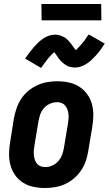

<svg xmlns="http://www.w3.org/2000/svg" viewBox="-20 -936 546 964"><path d="M206 8Q176 8 147.5 2Q119 -4 95.5 -19Q72 -34 56 -56.5Q40 -79 32.5 -106.5Q25 -134 25.5 -164Q26 -194 31 -223L50 -343Q55 -368 63.5 -393Q72 -418 86.5 -440Q101 -462 122 -479.5Q143 -497 167 -508Q191 -519 216.5 -523.5Q242 -528 267 -528Q297 -528 325.5 -522Q354 -516 377.5 -501Q401 -486 417.5 -463.5Q434 -441 441.5 -413.5Q449 -386 448.5 -356Q448 -326 443 -297L423 -177Q419 -152 410.5 -127Q402 -102 387 -80Q372 -58 351.5 -40.5Q331 -23 307 -12Q283 -1 257 3.5Q231 8 206 8ZM207 -97Q225 -97 242 -104.5Q259 -112 272 -126.5Q285 -141 291.5 -158.5Q298 -176 301 -194L321 -314Q323 -326 324 -338Q325 -350 324 -362Q323 -374 319 -385Q315 -396 308 -405Q301 -414 290 -418.5Q279 -423 267 -423Q249 -423 231.5 -415.5Q214 -408 201 -393.5Q188 -379 182 -361.5Q176 -344 173 -326L153 -206Q151 -194 150 -182Q149 -170 150 -158Q151 -146 154.5 -135Q158 -124 165 -115Q172 -106 183.5 -101.5Q195 -97 207 -97ZM186 -595 106 -642Q118 -659 129 -673.5Q140 -688 150.5 -700Q161 -712 171.5 -722Q182 -732 195.5 -741.5Q209 -751 224.5 -756.5Q240 -762 256 -762Q261 -762 265.5 -761.5Q270 -761 274.5 -760Q279 -759 283.5 -757.5Q288 -756 292 -754Q296 -752 300.5 -750Q305 -748 308.5 -745.5Q312 -743 315 -740Q318 -737 322 -733.5Q326 -730 328.5 -726.5Q331 -723 334 -720Q337 -717 339 -713.5Q341 -710 343.5 -707Q346 -704 349.5 -699.5Q353 -695 355.5 -691Q358 -687 360.5 -684Q363 -681 363 -679H354Q353 -679 353 -680L357 -682Q360 -684 363 -686.5Q366 -689 368.5 -691.5Q371 -694 372.5 -696Q374 -698 376 -699.5Q378 -701 379.5 -703Q381 -705 383 -707.5Q385 -710 387 -712Q389 -714 391.5 -717Q394 -720 396 -722.5Q398 -725 400.5 -728Q403 -731 405.5 -734.5Q408 -738 410 -741Q412 -744 414.5 -748Q417 -752 419.5 -755.5Q422 -759 426 -763L506 -717Q494 -699 483.5 -684.5Q473 -670 462.5 -658.5Q452 -647 441 -636.5Q430 -626 416.5 -617Q403 -608 388 -602.5Q373 -597 357 -597Q352 -597 347.5 -597.5Q343 -598 338 -599Q333 -600 328.5 -601Q324 -602 320 -604Q316 -606 312 -608.5Q308 -611 304.5 -613.5Q301 -616 298 -618.5Q295 -621 291 -624.5Q287 -628 284 -631.5Q281 -635 278 -638.5Q275 -642 273 -645.5Q271 -649 268.5 -652Q266 -655 263 -659.5Q260 -664 257 -668Q254 -672 251.5 -675Q249 -678 249 -680Q250 -680 252.5 -679.5Q255 -679 257 -679H259Q259 -678 255.5 -676Q252 -674 249 -671.5Q246 -669 244 -666.5Q242 -664 240 -662.5Q238 -661 236 -659Q234 -657 232.5 -655Q231 -653 229 -651Q227 -649 225 -646.5Q223 -644 220.5 -641.5Q218 -639 216.5 -636Q215 -633 212.5 -630Q210 -627 207.5 -624Q205 -621 202.5 -617.5Q200 -614 197.5 -610.5Q195 -607 192.5 -603Q190 -599 186 -595ZM189 -834 188 -916H488L489 -834Z"/></svg>

Font: Iosevka Extrabold
Style: Italic
Weight: 800
Italic angle: -9°
Monospace: yes
Designer: Belleve Invis
Foundry: Belleve Invis
Version: Version 32.5.0; ttfautohint (v1.8.4)